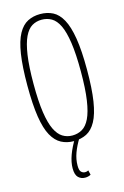

<svg xmlns="http://www.w3.org/2000/svg" viewBox="-138 -771 680 1051"><g transform="rotate(-15 202.0 -245.5)"><path d="M201 10Q162 10 130.5 -6.5Q99 -23 77 -62.5Q55 -102 44 -172Q33 -242 33 -349Q33 -457 44 -527.5Q55 -598 77 -638Q99 -678 130.5 -694Q162 -710 201 -710Q241 -710 272.5 -694Q304 -678 326 -638Q348 -598 359.5 -528Q371 -458 371 -350Q371 -242 360 -172Q349 -102 327 -62Q305 -22 273.5 -6Q242 10 201 10ZM201 -22Q232 -22 257 -36.5Q282 -51 299.5 -87Q317 -123 326.5 -187Q336 -251 336 -349Q336 -448 326.5 -512.5Q317 -577 299.5 -613Q282 -649 257 -663.5Q232 -678 201 -678Q171 -678 146.5 -663.5Q122 -649 104.5 -612.5Q87 -576 77.5 -512Q68 -448 68 -349Q68 -251 77.5 -187.5Q87 -124 104.5 -88Q122 -52 146.5 -37Q171 -22 201 -22ZM209 219Q186 219 170.5 204Q155 189 155 152Q155 85 213 -9L235 -1Q211 38 198 73.5Q185 109 185 145Q185 172 194.5 181Q204 190 216 190Q227 190 235 185L241 211Q227 219 209 219Z"/></g></svg>

Font: Georama Condensed ExtraLight
Style: Regular
Weight: 200
Width: 3
Designer: Jean-Baptiste Levee
Foundry: Production Type
Version: Version 1.000